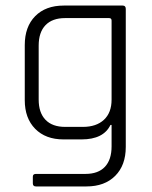

<svg xmlns="http://www.w3.org/2000/svg" viewBox="-20 -530 546 690"><path d="M273 -29H208Q144 -29 106.5 -67Q69 -105 69 -170V-368Q69 -434 106.5 -472Q144 -510 209 -510H421Q432 -510 432 -498V-2Q432 64 394 102Q356 140 291 140H109Q98 140 98 129V105Q98 95 109 95H287Q333 95 357 69.5Q381 44 381 -4V-81H377Q352 -29 273 -29ZM381 -172V-456Q381 -465 372 -465H214Q168 -465 143.5 -439.5Q119 -414 119 -366V-172Q119 -125 143.5 -99.5Q168 -74 214 -74H278Q326 -74 353.5 -99.5Q381 -125 381 -172Z"/></svg>

Font: Rajdhani
Style: Regular
Weight: 400
Designer: Satya Rajpurohit, Jyotish Sonowal
Foundry: Indian Type Foundry
Version: Version 1.201 February 1, 2022